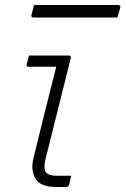

<svg xmlns="http://www.w3.org/2000/svg" viewBox="-20 -748 502 768"><path d="M96 -526H255Q266 -526 263 -515Q238 -417 214 -319Q190 -221 164 -119Q151 -71 166 -56Q177 -45 208 -45H265Q263 -36 261 -28.5Q259 -21 257 -11Q256 -4 251.5 -2Q247 0 243 0H204Q141 0 121.5 -34Q102 -68 114 -116Q137 -211 159.5 -301Q182 -391 205 -481H95Q84 -481 87 -492Q89 -500 91.5 -509Q94 -518 96 -526ZM116 -728H452Q464 -728 461 -717Q458 -706 455.5 -697.5Q453 -689 450 -678H115Q103 -678 106 -689Q109 -701 111.5 -709.5Q114 -718 116 -728Z"/></svg>

Font: Recursive Sn Lnr St Lt
Style: Italic
Weight: 300
Italic angle: -15°
Version: Version 1.079;hotconv 1.0.112;makeotfexe 2.5.65598; ttfautoh